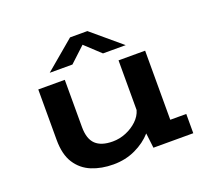

<svg xmlns="http://www.w3.org/2000/svg" viewBox="-121 -857 1118 1021"><g transform="rotate(-20 437.5 -346.0)"><path d="M356.5 11Q289 11 234.5 -11.2Q180 -33.5 148 -83Q116 -132.5 116 -215.5V-500.5H266V-233Q266 -166 298 -135.5Q330 -105 394.5 -105Q433.5 -105 470.2 -120.2Q507 -135.5 534 -161.2Q561 -187 570 -219V-500H720.5V-109H811V0H585.5L575.5 -84.5Q538.5 -42.5 481.8 -15.8Q425 11 356.5 11ZM203.5 -563 369.5 -703H467.5L633.5 -563H505L418.5 -643.5L332 -563Z"/></g></svg>

Font: Trispace SemiExpanded SemiBold
Style: Regular
Weight: 600
Width: 6
Designer: Tyler Finck
Foundry: Etcetera Type Company
Version: Version 1.210; ttfautohint (v1.8.3)